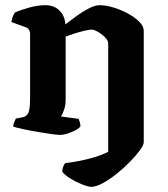

<svg xmlns="http://www.w3.org/2000/svg" viewBox="-20 -520 646 740"><path d="M332 200Q320 200 297 191Q274 182 252 168.5Q230 155 220 142Q220 131 223.5 122.5Q227 114 231 109Q284 102 326 91Q368 80 397 65V-353Q397 -364 384.5 -376.5Q372 -389 357 -397.5Q342 -406 334 -406Q324 -406 303.5 -401Q283 -396 263 -389.5Q243 -383 233 -379V-135Q233 -115 227 -97.5Q221 -80 215 -71L283 -62Q285 -57 287.5 -49Q290 -41 290 -33Q284 -25 270 -17.5Q256 -10 239.5 -5Q223 0 212 0Q201 0 176.5 -3.5Q152 -7 123 -12Q94 -17 68.5 -22.5Q43 -28 31 -32Q31 -40 34.5 -48.5Q38 -57 41 -63L67 -68Q83 -71 89.5 -85.5Q96 -100 96 -146V-388Q96 -409 79 -415L24 -435Q28 -460 38 -472Q55 -480 89.5 -490Q124 -500 155 -500Q189 -500 209.5 -479Q230 -458 232 -426Q250 -440 274 -457.5Q298 -475 322 -487.5Q346 -500 364 -500Q387 -500 416 -491.5Q445 -483 472 -468.5Q499 -454 516.5 -436.5Q534 -419 534 -402V28Q534 39 519 59.5Q504 80 480.5 104Q457 128 429.5 150Q402 172 376 186Q350 200 332 200Z"/></svg>

Font: Texturina
Style: Bold
Weight: 700
Designer: Guillermo Torres Carreño
Foundry: Omnibus-Type
Version: Version 1.002; ttfautohint (v1.8.3)